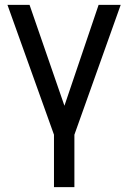

<svg xmlns="http://www.w3.org/2000/svg" viewBox="-20 -566 527 790"><path d="M10.7 -545.9H101.6L245.1 -130.9L385.7 -545.9H476.6L286.1 -11.7V204.1H202.1V-11.7Z"/></svg>

Font: Inter Tight
Style: Regular
Weight: 400
Designer: Rasmus Andersson
Foundry: rsms
Version: Version 3.002